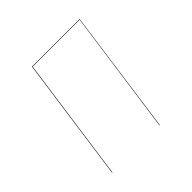

<svg xmlns="http://www.w3.org/2000/svg" viewBox="-142 -635 754 754"><g transform="rotate(-45 234.5 -258.5)"><path d="M329.1 0 400.9 -515.1H140.1L67.9 0H65.9L138.2 -517.1H402.8L331.1 0Z"/></g></svg>

Font: Fira Sans Compressed Two
Style: Italic
Weight: 100
Width: 3
Italic angle: -8°
Designer: Carrois Corporate & Edenspiekermann AG
Foundry: Carrois Corporate GbR & Edenspiekermann AG
Version: Version 4.203;PS 004.203;hotconv 1.0.88;makeotf.lib2.5.64775